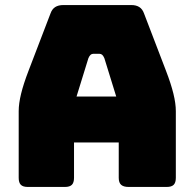

<svg xmlns="http://www.w3.org/2000/svg" viewBox="-20 -740 770 760"><path d="M330 -510 283 -358H440L393 -510Q389 -519 384.5 -523Q380 -527 374 -527H349Q343 -527 338.5 -523Q334 -519 330 -510ZM273 -36Q273 -17 264.5 -8.5Q256 0 237 0H90Q71 0 62.5 -8.5Q54 -17 54 -36V-300Q54 -330 63.5 -369Q73 -408 93 -460L180 -687Q186 -704 198.5 -712Q211 -720 231 -720H500Q519 -720 531.5 -712Q544 -704 550 -687L637 -460Q657 -408 666.5 -369Q676 -330 676 -300V-36Q676 -17 667.5 -8.5Q659 0 640 0H489Q469 0 459.5 -8.5Q450 -17 450 -36V-176H273Z"/></svg>

Font: Bungee
Style: Regular
Weight: 400
Designer: David Jonathan Ross
Foundry: David Jonathan Ross
Version: Version 1.000;PS 1.0;hotconv 1.0.72;makeotf.lib2.5.5900